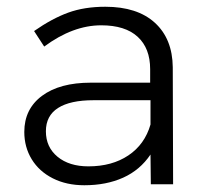

<svg xmlns="http://www.w3.org/2000/svg" viewBox="-20 -546 614 569"><path d="M427 0 426 -88Q395 -42 345 -19.5Q295 3 230 3Q177 3 136.5 -17.5Q96 -38 74 -74Q52 -110 52 -155Q52 -223 104.5 -262Q157 -301 249 -301H425V-341Q425 -403 388 -437Q351 -471 280 -471Q196 -471 111 -408L81 -454Q134 -491 182 -508.5Q230 -526 292 -526Q387 -526 439 -478.5Q491 -431 492 -347L493 0ZM426 -177V-249H257Q188 -249 152 -226Q116 -203 116 -157Q116 -110 150.5 -81.5Q185 -53 242 -53Q312 -53 360.5 -85.5Q409 -118 426 -177Z"/></svg>

Font: TypoPRO Montserrat
Style: Regular
Weight: 300
Designer: Julieta Ulanovsky
Foundry: Julieta Ulanovsky
Version: Version 6.001